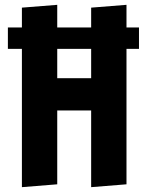

<svg xmlns="http://www.w3.org/2000/svg" viewBox="-20 -770 616 796"><path d="M12.7 -656.2H70.8V-738.3L217.3 -750V-656.2H357.9V-738.3L504.4 -750V-656.2H556.2V-567.4H504.4V-5.9L357.9 5.9V-312H217.3V-5.9L70.8 5.9V-567.4H12.7ZM357.9 -445.8V-567.4H217.3V-445.8Z"/></svg>

Font: Francois One
Style: Regular
Weight: 400
Designer: Vernon Adams
Foundry: vernon adams
Version: Version 1.000